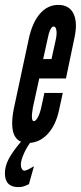

<svg xmlns="http://www.w3.org/2000/svg" viewBox="-48 -575 330 783"><path d="M66 8Q112 8 146 -28.2Q180 -64.5 193 -127L208 -196H133L120 -136Q115 -113 106.5 -97Q98 -81 90 -81Q76.5 -81 86 -136L112 -255H221L255 -418Q269.5 -482.5 252 -518.8Q234.5 -555 190 -555Q146 -555 114.8 -519Q83.5 -483 69 -415L8 -130Q-18.5 8 66 8ZM128 -334 145 -411Q155.5 -467 171 -467Q179.5 -467 182 -451.2Q184.5 -435.5 179 -411L162 -334ZM27 188Q38 188 47 185.5Q56 183 70 176L90.5 103Q73.5 113 64.8 117Q56 121 51.5 121Q45.5 121 41.2 113.8Q37 106.5 37 96.5Q37 78.5 50.5 49Q64 19.5 81 0H40Q2.5 44 -12.8 73.8Q-28 103.5 -28 131.5Q-28 188 27 188Z"/></svg>

Font: League Gothic Condensed Italic
Style: Regular
Weight: 400
Width: 3
Designer: The League of Moveable Type
Version: Version 1.600; ttfautohint (v1.8.3)